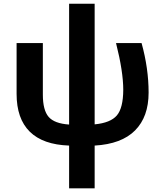

<svg xmlns="http://www.w3.org/2000/svg" viewBox="-20 -779 877 1039"><path d="M492.2 -758.8V-106Q578.1 -114.3 612.3 -154.3Q646.5 -194.3 647 -293Q647 -391.6 607.9 -545.9H746.1Q784.2 -408.7 784.2 -277.8Q784.2 -147 710.9 -73.2Q637.7 0.5 492.2 8.8V240.2H354V8.8Q212.4 3.9 141.1 -66.4Q69.8 -136.7 69.8 -271V-545.9H211.9V-267.1Q211.9 -182.6 243.2 -146.5Q274.4 -110.4 354 -105V-758.8Z"/></svg>

Font: OpenSans-Bold
Style: Bold
Weight: 700
Foundry: Ascender Corporation
Version: Version 1.10